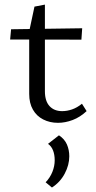

<svg xmlns="http://www.w3.org/2000/svg" viewBox="-20 -531 420 841"><path d="M233.9 7Q198.1 7 169.2 -7.8Q140.3 -22.5 124.1 -50.9Q107.9 -79.2 107.9 -119.6V-393.7L131 -502L176.7 -510.8V-131.4Q176.7 -88.3 197 -66.2Q217.2 -44.2 252.4 -44.2Q273.7 -44.2 295.8 -51.8Q317.8 -59.5 339 -76.6L359.4 -44.3Q330.8 -17.6 298.2 -5.3Q265.5 7 233.9 7ZM336.6 -357.3 24.4 -357.9 28.5 -402.8 340 -407.2ZM207.5 290.4 179.9 267.5Q199.1 247.5 209.4 222.1Q219.6 196.7 219.6 170.9Q219.6 146.5 212.3 127.8Q204.9 109.1 190.3 99.1L238.3 61.7Q262.8 77.9 273.2 101.9Q283.5 125.8 283.5 153.5Q283.5 191.7 263.5 229.5Q243.4 267.4 207.5 290.4Z"/></svg>

Font: Ysabeau
Style: Bold
Weight: 700
Designer: Christian Thalmann (Catharsis Fonts)
Version: Version 2.000;gftools[0.9.27.dev2+g8671c4b]